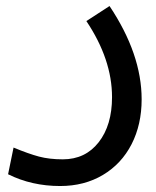

<svg xmlns="http://www.w3.org/2000/svg" viewBox="-20 -417 518 636"><path d="M6.8 160.2 24.9 71.8Q74.2 92.3 108.9 101.6Q143.6 110.8 188 110.8Q262.7 110.8 306.9 54.2Q351.1 -2.4 351.1 -95.2Q351.1 -220.2 266.1 -347.2L342.8 -397Q449.2 -237.8 449.2 -87.9Q449.2 -4.4 415.8 60.8Q382.3 126 320.8 162.6Q259.3 199.2 179.2 199.2Q85 199.2 6.8 160.2Z"/></svg>

Font: LT Superior Med
Style: Regular
Weight: 500
Designer: Daniel Lyons
Foundry: LyonsType
Version: Version 1.000